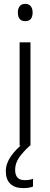

<svg xmlns="http://www.w3.org/2000/svg" viewBox="-20 -750 258 989"><path d="M110 -730Q129 -730 138.5 -718Q148 -706 148 -686Q148 -641 110 -641Q72 -641 72 -686Q72 -706 81.5 -718Q91 -730 110 -730ZM137 -532V0H81V-532ZM58 125Q58 178 107 178Q121 178 132 176Q143 174 150 171V211Q140 215 127.5 217Q115 219 99 219Q57 219 33.5 197Q10 175 10 132Q10 93 35.5 56Q61 19 101 -12L134 0Q99 32 78.5 61.5Q58 91 58 125Z"/></svg>

Font: Noto Sans Arabic SemCond Light
Style: Regular
Weight: 300
Width: 4
Designer: Monotype Design Team, Nadine Chahine, Nizar Qandah and Khaled Hosny
Foundry: Monotype Imaging Inc.
Version: Version 2.012; ttfautohint (v1.8.4.7-5d5b)